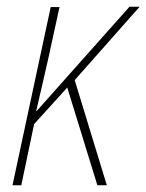

<svg xmlns="http://www.w3.org/2000/svg" viewBox="-20 -548 433 568"><path d="M43 0 81 -181 179 -289 268 0H296L201 -311L393 -528H363L88 -219H87Q96 -256 104 -292.5Q112 -329 122 -371L156 -527H130L17 0Z"/></svg>

Font: Noto Sans Display SemiCondensed Thin
Style: Italic
Weight: 250
Width: 4
Designer: Monotype Design team
Foundry: Monotype Imaging Inc.
Version: 1.000